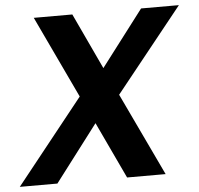

<svg xmlns="http://www.w3.org/2000/svg" viewBox="-62 -752 832 804"><g transform="rotate(-5 354.0 -350.0)"><path d="M-11 0 272 -355 109 -700H271L381 -465L560 -700H719L437 -348L602 0H440L328 -238L147 0Z"/></g></svg>

Font: DM Sans 24pt ExtraBold
Style: Italic
Weight: 800
Italic angle: -10°
Designer: Colophon Foundry, Jonny Pinhorn
Foundry: Colophon Foundry
Version: Version 4.004;gftools[0.9.30]